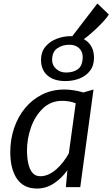

<svg xmlns="http://www.w3.org/2000/svg" viewBox="-20 -1081 649 1109"><path d="M193.5 8Q116.5 8 78 -48.4Q39.4 -104.7 39.4 -202.7Q39.4 -276.1 61.5 -341.2Q83.5 -406.4 124.8 -456.5Q166.2 -506.6 223.8 -535.3Q281.4 -564 352.5 -564Q376.9 -564 406.7 -559.3Q436.4 -554.6 461.2 -547L520.1 -564L443.5 0H360.6L369.1 -97.8Q338.9 -54 293.3 -23Q247.6 8 193.5 8ZM212.6 -63.1Q237.9 -63.1 261.5 -74.2Q285.1 -85.2 306.3 -104Q327.5 -122.8 345.5 -146.4Q363.5 -170.1 377.5 -194.9L417.3 -484.4Q381.9 -498.6 339.4 -498.6Q273.6 -498.6 227.9 -454.8Q182 -410.8 158.9 -344.9Q135.9 -278.9 135.9 -213.1Q135.9 -170.2 143.4 -136.3Q151 -102.4 167.8 -82.7Q184.6 -63.1 212.6 -63.1ZM357.7 -612.8Q290.9 -612.8 253.9 -645.3Q216.9 -677.7 216.9 -735.9Q216.9 -780.4 242.2 -811.1Q267.5 -841.6 307.2 -856.9Q347 -872.1 388 -872.1Q450.2 -872.1 486.6 -839Q522.9 -805.9 522.9 -747.1Q522.9 -702.3 500.6 -673.1Q477.9 -642.8 440 -627.8Q402.2 -612.8 357.7 -612.8ZM361 -662.1Q405.2 -662.1 431.4 -682.6Q457.6 -703.1 457.6 -752.2Q457.6 -783.6 436.5 -803.1Q415.4 -822.5 380.5 -822.5Q340.1 -822.5 310.6 -801.9Q281.1 -781.2 281.1 -734.6Q281.1 -703.8 304.5 -682.9Q327.9 -662.1 361 -662.1ZM425.1 -830.4 390.6 -863 542.6 -1060.9 608.6 -997.3Q601.2 -984.5 584.8 -965.7Q568.5 -946.9 547.1 -926.1Q525.7 -905.2 503.1 -885.8Q480.4 -866.4 459.9 -851.5Q439.4 -836.6 425.1 -830.4Z"/></svg>

Font: Merriweather Sans Variable Regular
Style: Italic
Weight: 300
Italic angle: -8°
Designer: Eben Sorkin
Foundry: Eben Sorkin
Version: Version 2.001